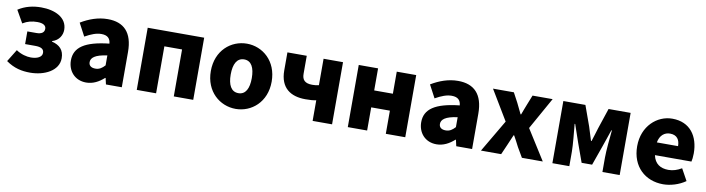

<svg xmlns="http://www.w3.org/2000/svg" viewBox="-27 -1150 6367 1731"><g transform="rotate(10 3156.5 -284.5)"><path d="M252 14C380 14 510 -47 510 -163C510 -238 469 -279 398 -296V-301C462 -320 488 -373 488 -419C488 -533 374 -583 250 -583C174 -583 103 -566 40 -525L105 -411C149 -438 190 -447 238 -447C291 -447 318 -429 318 -399C318 -366 294 -348 246 -348H163V-232H255C310 -232 336 -217 336 -181C336 -143 292 -122 234 -122C196 -122 145 -134 99 -165L30 -53C105 0 175 14 252 14Z M764 14C827 14 880 -15 927 -57H931L944 0H1089V-323C1089 -501 1006 -583 859 -583C770 -583 689 -553 614 -508L676 -391C733 -423 780 -441 825 -441C883 -441 907 -414 911 -368C689 -344 595 -279 595 -159C595 -64 659 14 764 14ZM825 -124C788 -124 764 -140 764 -173C764 -213 800 -245 911 -260V-169C885 -141 861 -124 825 -124Z M1226 0H1403V-430H1565V0H1743V-569H1226Z M2133 14C2277 14 2411 -96 2411 -284C2411 -473 2277 -583 2133 -583C1988 -583 1854 -473 1854 -284C1854 -96 1988 14 2133 14ZM2133 -130C2066 -130 2036 -190 2036 -284C2036 -379 2066 -439 2133 -439C2199 -439 2229 -379 2229 -284C2229 -190 2199 -130 2133 -130Z M2836 0H3014V-569H2836V-327C2817 -322 2800 -320 2776 -320C2709 -320 2682 -348 2682 -404V-569H2505V-404C2505 -243 2603 -181 2737 -181C2784 -181 2806 -183 2836 -189Z M3158 0H3335V-212H3506V0H3684V-569H3506V-367H3335V-569H3158Z M3971 14C4034 14 4087 -15 4134 -57H4138L4151 0H4296V-323C4296 -501 4213 -583 4066 -583C3977 -583 3896 -553 3821 -508L3883 -391C3940 -423 3987 -441 4032 -441C4090 -441 4114 -414 4118 -368C3896 -344 3802 -279 3802 -159C3802 -64 3866 14 3971 14ZM4032 -124C3995 -124 3971 -140 3971 -173C3971 -213 4007 -245 4118 -260V-169C4092 -141 4068 -124 4032 -124Z M4377 0H4562L4601 -89C4615 -123 4629 -156 4643 -187H4648C4666 -156 4683 -122 4700 -89L4752 0H4943L4769 -276L4933 -569H4749L4714 -481C4702 -449 4688 -416 4677 -384H4672C4656 -416 4640 -449 4625 -481L4578 -569H4387L4551 -296Z M5031 0H5186V-132C5186 -194 5173 -319 5167 -384H5172C5188 -335 5212 -270 5228 -221L5290 -49H5386L5447 -221C5463 -270 5487 -333 5503 -384H5508C5501 -319 5489 -194 5489 -132V0H5647V-569H5445L5383 -383C5370 -337 5356 -298 5344 -258H5339C5327 -298 5314 -337 5300 -383L5233 -569H5031Z M6046 14C6113 14 6191 -9 6250 -51L6191 -158C6150 -134 6112 -122 6071 -122C5999 -122 5945 -154 5929 -232H6263C6267 -245 6271 -277 6271 -308C6271 -464 6191 -583 6027 -583C5889 -583 5757 -469 5757 -284C5757 -96 5883 14 6046 14ZM5926 -348C5938 -416 5981 -447 6030 -447C6095 -447 6120 -405 6120 -348Z"/></g></svg>

Font: Noto Sans Korean Black
Style: Bold
Weight: 900
Designer: Ryoko NISHIZUKA (kana & ideographs); Paul D. Hunt (Latin, Greek & Cyrillic); Wenlong ZHANG (bopomofo); Sandoll Communica
Foundry: Adobe Systems Incorporated
Version: Version 1.000;PS 1;hotconv 1.0.78;makeotf.lib2.5.61930